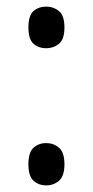

<svg xmlns="http://www.w3.org/2000/svg" viewBox="-20 -554 280 581"><path d="M120 -408Q97 -408 81.5 -421.5Q66 -435 66 -471Q66 -507 81.5 -520.5Q97 -534 120 -534Q142 -534 158.5 -520.5Q175 -507 175 -471Q175 -435 158.5 -421.5Q142 -408 120 -408ZM120 7Q97 7 81.5 -7Q66 -21 66 -57Q66 -93 81.5 -107Q97 -121 120 -121Q142 -121 158.5 -107Q175 -93 175 -57Q175 -21 158.5 -7Q142 7 120 7Z"/></svg>

Font: Noto Serif Tamil Condensed
Style: Regular
Weight: 400
Width: 3
Designer: Indian Type Foundry, Tom Grace, and the Monotype Design Team
Foundry: Monotype Imaging Inc.
Version: Version 2.004